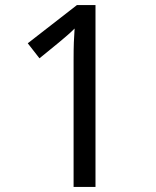

<svg xmlns="http://www.w3.org/2000/svg" viewBox="-20 -734 612 754"><path d="M355 0H269V-499Q269 -542 270 -568Q271 -594 273 -622Q257 -606 244 -595Q231 -584 211 -567L135 -505L89 -564L282 -714H355Z"/></svg>

Font: Noto Sans Soyombo
Style: Regular
Weight: 400
Designer: Monotype Design Team
Foundry: Monotype Imaging Inc.
Version: Version 2.001; ttfautohint (v1.8.4.7-5d5b)